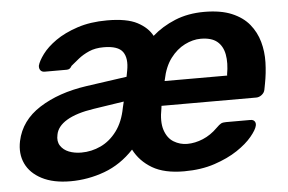

<svg xmlns="http://www.w3.org/2000/svg" viewBox="-43 -590 990 660"><g transform="rotate(-5 451.5 -260.0)"><path d="M175 10Q116 10 76.5 -10.5Q37 -31 21 -65.5Q5 -100 14 -143Q29 -213 95 -255Q161 -297 257 -311L398 -331L402 -352Q410 -394 394 -416.5Q378 -439 328 -439Q299 -439 277.5 -429.5Q256 -420 240.5 -407.5Q225 -395 213 -385Q209 -378 205 -375.5Q201 -373 195 -373H119Q110 -373 105 -379Q100 -385 101 -395Q105 -411 122 -434Q139 -457 169.5 -478.5Q200 -500 245 -515Q290 -530 348 -530Q416 -530 452 -511Q488 -492 503 -463Q537 -493 582 -511.5Q627 -530 683 -530Q740 -530 778 -514Q816 -498 838 -471Q860 -444 869.5 -410Q879 -376 878 -339Q877 -302 870 -266L866 -245Q864 -235 855 -228Q846 -221 836 -221H509L508 -213Q499 -167 508.5 -138Q518 -109 539.5 -96Q561 -83 586 -83Q613 -83 640.5 -94.5Q668 -106 691 -129Q702 -140 708 -143Q714 -146 725 -146H809Q819 -146 823.5 -140Q828 -134 826 -125Q823 -111 804 -88Q785 -65 752 -43Q719 -21 672.5 -5.5Q626 10 567 10Q499 10 457.5 -14.5Q416 -39 395 -80Q350 -32 293 -11Q236 10 175 10ZM221 -85Q256 -85 288 -100Q320 -115 343.5 -146.5Q367 -178 376 -226L381 -247L276 -231Q216 -222 182.5 -202Q149 -182 144 -153Q139 -131 149 -115.5Q159 -100 178 -92.5Q197 -85 221 -85ZM527 -305H743V-309Q750 -348 744.5 -377.5Q739 -407 719.5 -423Q700 -439 663 -439Q636 -439 608 -425Q580 -411 558.5 -382.5Q537 -354 528 -309Z"/></g></svg>

Font: Rubik Light Medium
Style: Italic
Weight: 500
Italic angle: -12°
Version: Version 2.104